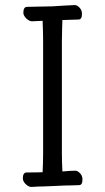

<svg xmlns="http://www.w3.org/2000/svg" viewBox="-20 -731 415 757"><path d="M148 -649Q118 -647 106 -647Q96 -647 84.5 -657.5Q73 -668 72 -680Q72 -704 87 -704L187 -706L234 -709L275 -711Q284 -711 293.5 -701Q303 -691 303 -678V-674Q303 -654 289 -654L226 -652Q226 -634 225 -621L224 -568V-126Q224 -97 226 -55Q259 -58 277 -58Q286 -58 295.5 -48Q305 -38 305 -25V-21Q305 -1 291 -1L260 0Q237 0 201 2L153 4Q133 4 105 6Q95 7 83 -3.5Q71 -14 70 -27Q70 -51 85 -51Q124 -51 148 -52Q150 -90 150 -127V-569Q150 -603 148 -649Z"/></svg>

Font: Iansui
Style: Regular
Weight: 400
Designer: But Ko / Fontworks Inc.
Foundry: zi-hi.com / Fontworks Inc.
Version: Version 1.002